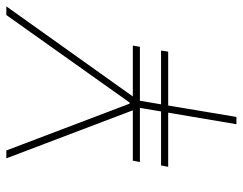

<svg xmlns="http://www.w3.org/2000/svg" viewBox="-100 -668 768 607"><g transform="rotate(-90 283.5 -364.0)"><path d="M111.8 -727.5 269 -313.5H244.1L86.9 -727.5ZM246.1 -313.5 540 -727.5H567.4L272.5 -313.5ZM274.4 -337.9 217.8 0H194.8L252 -337.9ZM443.4 -327.6 439.5 -305.2H75.2L79.6 -327.6ZM427.7 -238.3 424.3 -215.8H60.1L64.5 -238.3Z"/></g></svg>

Font: Inter 20pt Thin
Style: Italic
Weight: 250
Italic angle: -9.3988°
Version: Version 4.001;git-66647c0bb